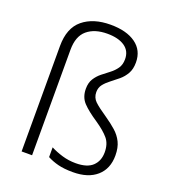

<svg xmlns="http://www.w3.org/2000/svg" viewBox="-140 -869 874 982"><g transform="rotate(20 296.5 -377.5)"><path d="M481 -627Q481 -591 467 -566.5Q453 -542 432 -524.5Q411 -507 390.5 -491.5Q370 -476 356 -458.5Q342 -441 342 -416Q342 -386 363 -366Q384 -346 433 -313Q465 -291 490.5 -268.5Q516 -246 530.5 -216.5Q545 -187 545 -144Q545 -72 498.5 -31Q452 10 369 10Q321 10 288 1.5Q255 -7 229 -21V-74Q258 -59 293 -48.5Q328 -38 367 -38Q429 -38 458.5 -66Q488 -94 488 -141Q488 -187 464.5 -215Q441 -243 394 -275Q341 -310 313.5 -339Q286 -368 286 -414Q286 -447 300 -469Q314 -491 334 -507Q354 -523 374.5 -538.5Q395 -554 409 -574Q423 -594 423 -624Q423 -669 388.5 -692.5Q354 -716 294 -716Q225 -716 184.5 -682Q144 -648 144 -574V0H87V-574Q87 -672 143.5 -718.5Q200 -765 294 -765Q381 -765 431 -729Q481 -693 481 -627Z"/></g></svg>

Font: Noto Sans Arabic Light
Style: Regular
Weight: 300
Designer: Monotype Design Team, Nadine Chahine, Nizar Qandah and Khaled Hosny
Foundry: Monotype Imaging Inc.
Version: Version 2.012; ttfautohint (v1.8.4.7-5d5b)